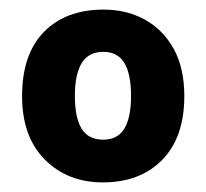

<svg xmlns="http://www.w3.org/2000/svg" viewBox="-20 -742 430 400"><path d="M364 -542Q364 -456 318 -409Q272 -362 194 -362Q121 -362 73.5 -409.5Q26 -457 26 -542Q26 -629 71.5 -675.5Q117 -722 196 -722Q244 -722 282 -701Q320 -680 342 -640Q364 -600 364 -542ZM136 -542Q136 -497 150 -474Q164 -451 195 -451Q225 -451 239 -474Q253 -497 253 -542Q253 -588 239 -611Q225 -634 195 -634Q165 -634 150.5 -611Q136 -588 136 -542Z"/></svg>

Font: Noto Sans Thai ExtraBold
Style: Regular
Weight: 800
Version: Version 2.001